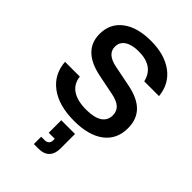

<svg xmlns="http://www.w3.org/2000/svg" viewBox="-279 -798 1201 1201"><g transform="rotate(45 321.5 -197.5)"><path d="M334.2 10Q200 10 120.4 -48.8Q40.8 -107.5 33.3 -211.7H164.2Q170.8 -153.3 215.4 -123.3Q260 -93.3 338.3 -93.3Q409.2 -93.3 445.4 -117.1Q481.7 -140.8 481.7 -186.7Q481.7 -222.5 457.9 -244.6Q434.2 -266.7 383.3 -276.7L246.7 -304.2Q155 -323.3 108.8 -369.2Q62.5 -415 62.5 -487.5Q62.5 -580 131.7 -632.5Q200.8 -685 320.8 -685Q441.7 -685 516.2 -630Q590.8 -575 600.8 -475.8H470Q445 -584.2 313.3 -584.2Q254.2 -584.2 220.4 -562.1Q186.7 -540 186.7 -499.2Q186.7 -435 278.3 -415.8L420 -387.5Q515 -368.3 560.4 -321.2Q605.8 -274.2 605.8 -196.7Q605.8 -98.3 534.6 -44.2Q463.3 10 334.2 10ZM259.2 290V225H290Q309.2 225 318.8 214.6Q328.3 204.2 328.3 186.7V174.2H275V63.3H396.7V193.3Q396.7 238.3 372.5 264.2Q348.3 290 300 290Z"/></g></svg>

Font: Funnel Display SemiBold
Style: Regular
Weight: 600
Designer: NORD ID, Kristian Moeller
Foundry: Dicotype
Version: Version 1.000